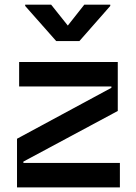

<svg xmlns="http://www.w3.org/2000/svg" viewBox="-20 -815 591 835"><path d="M89.5 -794.7V-789.1L224.4 -636.4H325.3L459.5 -789.1V-794.7H346.6L274.9 -703.8L202.4 -794.7ZM501.4 0V-106.5H81.7V-112.2L492.2 -332.4V-545.5H63.2V-438.9H464.5V-433.2L54 -211.6V0Z"/></svg>

Font: Riot Sans 2.0
Style: Bold
Weight: 600
Designer: Rasmus Andersson
Foundry: rsms
Version: Version 3.006;hotconv 1.0.109;makeotfexe 2.5.65596